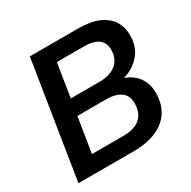

<svg xmlns="http://www.w3.org/2000/svg" viewBox="-157 -857 1003 1009"><g transform="rotate(-30 344.0 -352.5)"><path d="M38 0 150 -705H440Q518 -705 567 -683.5Q616 -662 639 -624.5Q662 -587 662 -538Q662 -462 614 -413Q566 -364 488 -352V-368Q532 -360 563.5 -338.5Q595 -317 611.5 -284Q628 -251 628 -210Q628 -142 597.5 -95Q567 -48 509.5 -24Q452 0 372 0ZM176 -97H366Q394 -97 416 -102Q438 -107 454.5 -117Q471 -127 482 -141.5Q493 -156 498.5 -175Q504 -194 504 -217Q504 -240 496.5 -257Q489 -274 473.5 -285.5Q458 -297 436 -303Q414 -309 385 -309H210ZM226 -406H397Q464 -406 501 -436Q538 -466 538 -523Q538 -564 509.5 -586Q481 -608 420 -608H258Z"/></g></svg>

Font: Nunito Sans 12pt ExtraLight 12pt
Style: Bold Italic
Weight: 700
Italic angle: -9°
Version: Version 3.101;gftools[0.9.27]